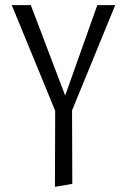

<svg xmlns="http://www.w3.org/2000/svg" viewBox="-20 -434 491 743"><path d="M195.8 0 25.5 -414.2H99.2L249.6 -18.5H215.9L356.6 -414.2H425.9L256.1 0ZM192.6 289 193.7 -43.7H258.7L259.8 277.5Z"/></svg>

Font: Ysabeau
Style: Bold
Weight: 700
Designer: Christian Thalmann (Catharsis Fonts)
Version: Version 2.000;gftools[0.9.27.dev2+g8671c4b]